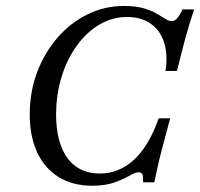

<svg xmlns="http://www.w3.org/2000/svg" viewBox="-20 -602 662 634"><path d="M283.9 11.3Q220.2 11.3 173.8 -17.3Q127.4 -46 102.8 -98.8Q78.2 -151.6 78.2 -224.2Q78.2 -298.4 102.4 -362.9Q126.6 -427.4 169.4 -477Q212.1 -526.6 268.5 -554.4Q325 -582.3 389.5 -582.3Q427.4 -582.3 453.2 -575Q479 -567.7 496.8 -557.3Q514.5 -546.8 526.2 -539.5Q537.9 -532.3 546.8 -532.3Q556.5 -532.3 564.5 -541.1Q572.6 -550 583.1 -571H621Q606.5 -528.2 592.7 -478.2Q579 -428.2 564.5 -367.7H526.6Q534.7 -423.4 521.4 -463.3Q508.1 -503.2 476.6 -524.6Q445.2 -546 399.2 -546Q350.8 -546 308.5 -521Q266.1 -496 233.9 -451.6Q201.6 -407.3 183.5 -348.8Q165.3 -290.3 165.3 -223.4Q165.3 -162.1 182.3 -118.1Q199.2 -74.2 231.5 -51.6Q263.7 -29 309.7 -29Q372.6 -29 421.8 -73.8Q471 -118.5 504 -211.3H541.9Q526.6 -154 516.1 -114.5Q505.6 -75 500 -48.4Q494.4 -21.8 489.5 0H452.4Q453.2 -17.7 450.4 -25.4Q447.6 -33.1 437.9 -33.1Q426.6 -33.1 407.3 -21.8Q387.9 -10.5 358.1 0.4Q328.2 11.3 283.9 11.3Z"/></svg>

Font: Playfair 9pt
Style: Italic
Weight: 400
Italic angle: -15.6°
Designer: Claus Eggers Sørensen
Foundry: Claus Eggers Sørensen
Version: Version 2.001;gftools[0.9.30]